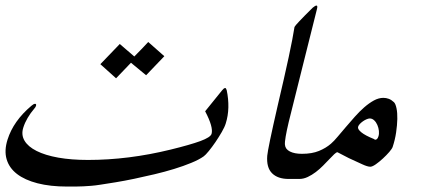

<svg xmlns="http://www.w3.org/2000/svg" viewBox="-58 -725 1583 705"><path d="M545.4 -518.6 478.5 -448.7 422.9 -494.6Q410.2 -481.4 395.8 -466.3Q381.3 -451.2 368.2 -437.5L310.5 -489.3L381.8 -563.5L435.1 -517.6Q447.8 -530.3 461.2 -544.2Q474.6 -558.1 486.3 -570.8ZM771 -272Q767.1 -258.8 756.3 -240.2Q745.6 -221.7 733.2 -203.4Q720.7 -185.1 708.7 -170.4Q696.8 -155.8 689.9 -150.9Q672.9 -138.7 644.3 -127Q615.7 -115.2 581.5 -104.7Q547.4 -94.2 509.5 -85.2Q471.7 -76.2 435.3 -68.6Q398.9 -61 366.7 -55.7Q334.5 -50.3 311 -46.9Q292 -43.9 276.9 -42.7Q261.7 -41.5 247.6 -40.8Q233.4 -40 219.2 -40Q205.1 -40 188 -40Q126.5 -40 79.8 -52Q33.2 -64 4.4 -86.2Q-24.4 -108.4 -33.7 -140.4Q-43 -172.4 -30.3 -212.4Q-8.8 -280.8 57.1 -336.4Q65.4 -343.8 70.8 -343.8Q76.2 -343.8 74.2 -336.4Q72.8 -331.5 67.9 -326.2Q53.7 -309.6 43.5 -292Q33.2 -274.4 27.8 -257.3Q19 -230.5 32 -208.5Q44.9 -186.5 76.4 -170.7Q107.9 -154.8 156 -146.2Q204.1 -137.7 265.1 -137.7Q413.6 -137.7 568.8 -175.8Q640.6 -193.4 677.7 -207Q714.8 -220.7 718.8 -233.4Q726.1 -257.8 695.3 -316.4L757.3 -393.1Q763.2 -400.9 768.6 -401.9Q772 -401.9 774.4 -394Q781.2 -361.8 780.5 -330.8Q779.8 -299.8 771 -272Z M1035.6 -67.9H1002Q961.9 -67.9 940.9 -88.9Q919.9 -109.9 923.3 -153.3Q924.3 -165.5 933.8 -211.7Q943.4 -257.8 961.9 -338.4Q986.3 -441.9 1002 -514.9Q1017.6 -587.9 1023.4 -626Q1025.4 -630.4 1041.3 -647.2Q1057.1 -664.1 1090.3 -696.8Q1099.6 -704.6 1104 -704.6Q1109.4 -704.6 1105.5 -690.4Q1079.6 -587.9 1053.7 -483.6Q1027.8 -379.4 1002 -276.4Q994.6 -245.1 991 -223.9Q987.3 -202.6 988.3 -193.4Q989.7 -177.2 1006.6 -168.7Q1023.4 -160.2 1050.3 -160.2H1064.9Z M1331.5 -224.1Q1334.5 -232.9 1333.3 -244.4Q1332 -255.9 1327.6 -266.1Q1323.2 -276.4 1315.9 -283.2Q1308.6 -290 1299.8 -290Q1294.9 -290 1288.1 -287.1Q1281.2 -284.2 1274.9 -279.8Q1268.6 -275.4 1263.4 -270Q1258.3 -264.6 1256.8 -259.3Q1254.4 -251 1268.6 -239.3Q1282.7 -227.5 1315.4 -214.4Q1316.4 -213.4 1317.6 -212.6Q1318.8 -211.9 1319.8 -211.9Q1327.6 -211.9 1331.5 -224.1ZM1383.8 -185.5Q1381.8 -179.2 1371.6 -167.2Q1361.3 -155.3 1348.1 -143.1Q1335 -130.9 1322 -121.8Q1309.1 -112.8 1301.8 -112.8Q1291.5 -112.8 1272.5 -121.6Q1253.4 -130.4 1222.7 -144.5Q1182.1 -166 1181.2 -166Q1176.8 -166 1169.2 -158.7Q1161.6 -151.4 1151.4 -140.6Q1141.1 -129.9 1128.4 -116.9Q1115.7 -104 1101.6 -93.3Q1087.4 -82.5 1072 -75.2Q1056.6 -67.9 1041 -67.9H1007.3L1036.1 -160.2H1050.8Q1087.4 -160.2 1113 -170.7Q1138.7 -181.2 1157.2 -197.3Q1168.5 -207 1182.1 -223.4Q1195.8 -239.7 1211.7 -258.3Q1227.5 -276.9 1244.6 -296.1Q1261.7 -315.4 1279.3 -330.8Q1296.9 -346.2 1314.7 -356Q1332.5 -365.7 1349.6 -365.7Q1359.9 -365.7 1369.6 -362.1Q1379.4 -358.4 1388.7 -349.6Q1394.5 -343.8 1397.9 -327.4Q1401.4 -311 1400.9 -288.3Q1400.4 -265.6 1396.5 -238.8Q1392.6 -211.9 1383.8 -185.5Z"/></svg>

Font: XB Zar
Style: Italic
Weight: 400
Italic angle: -12°
Designer: Behnam
Foundry: Irmug
Version: Version 8.005 2009